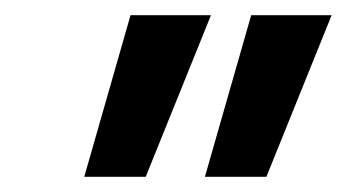

<svg xmlns="http://www.w3.org/2000/svg" viewBox="-20 -775 457 253"><path d="M250 -542 311 -755H417L331 -542ZM91 -542 152 -755H258L172 -542Z"/></svg>

Font: DM Sans 16pt SemiBold
Style: Italic
Weight: 600
Italic angle: -10°
Version: Version 4.004;gftools[0.9.30]